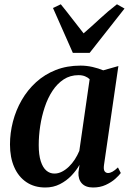

<svg xmlns="http://www.w3.org/2000/svg" viewBox="-20 -844 594 875"><path d="M454 -92.5Q451 -71.5 456.8 -63.5Q462.5 -55.5 472.5 -55.5Q481.5 -55.5 492.5 -61.5Q503.5 -67.5 517.5 -81L530.5 -55.5Q523 -45 505.5 -29.2Q488 -13.5 462.2 -1.5Q436.5 10.5 404 10.5Q370.5 10.5 353.2 -8Q336 -26.5 337.5 -58.5L342.5 -93Q328.5 -68 305.8 -44Q283 -20 253 -4.8Q223 10.5 186.5 10.5Q136.5 10.5 100.2 -14Q64 -38.5 44.8 -82.5Q25.5 -126.5 25.5 -185.5Q25.5 -238 39 -290Q52.5 -342 79 -388Q105.5 -434 144.5 -469.5Q183.5 -505 234.2 -525Q285 -545 347 -545Q374.5 -545 401.8 -538.8Q429 -532.5 450.5 -523.5L519.5 -543ZM388.5 -483Q380.5 -491 367.8 -496.2Q355 -501.5 338 -501.5Q299.5 -501.5 270 -482Q240.5 -462.5 219 -429.8Q197.5 -397 183.8 -355.5Q170 -314 163.2 -269.5Q156.5 -225 156.5 -183Q156.5 -138 165.8 -109.2Q175 -80.5 191 -66.8Q207 -53 228 -53Q245.5 -53 262.2 -61.5Q279 -70 294 -84.5Q309 -99 321 -117.5Q333 -136 341.5 -156.5ZM312 -603 221.5 -807.5 257 -824.5Q282 -794 308 -760Q334 -726 361 -692Q399 -725 435 -758.5Q471 -792 513 -824.5L547.5 -805L388.5 -603Z"/></svg>

Font: Merriweather 72pt SemiBold
Style: Italic
Weight: 600
Italic angle: -7.8°
Version: Version 2.101